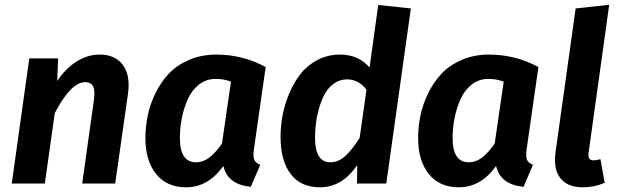

<svg xmlns="http://www.w3.org/2000/svg" viewBox="-20 -777 2614 813"><path d="M402.8 -545.9Q467.8 -545.9 500.2 -502Q532.7 -458 522 -380.9L467.8 0H328.1L377.9 -355Q383.3 -396.5 373.3 -412.8Q363.3 -429.2 340.8 -429.2Q280.3 -429.2 211.9 -297.9L169.9 0H29.8L104 -529.8H226.1L222.2 -434.1Q256.8 -486.3 303.5 -516.1Q350.1 -545.9 402.8 -545.9Z M896 -545.9Q1007.3 -545.9 1105 -493.2L1055.2 -145Q1051.3 -115.7 1056.2 -101.8Q1061 -87.9 1082 -79.1L1042 14.2Q943.8 4.4 925.8 -74.2Q861.3 16.1 768.1 16.1Q686 16.1 640.9 -40.3Q595.7 -96.7 595.7 -192.9Q595.7 -240.2 605.5 -287.6Q615.2 -335 638.2 -382.1Q661.1 -429.2 694.8 -465.1Q728.5 -501 780.5 -523.4Q832.5 -545.9 896 -545.9ZM893.1 -442.9Q853.5 -442.9 823 -419.2Q792.5 -395.5 775.4 -357.4Q758.3 -319.3 750 -277.3Q741.7 -235.4 741.7 -192.9Q741.7 -89.8 810.1 -89.8Q840.3 -89.8 866.7 -110.1Q893.1 -130.4 919.9 -168.9L958 -431.2Q928.7 -442.9 893.1 -442.9Z M1581.5 -755.9 1719.7 -741.2 1615.7 0H1491.7L1492.7 -78.1Q1428.7 16.1 1335 16.1Q1253.4 16.1 1210.7 -40.3Q1168 -96.7 1168 -196.8Q1168 -241.7 1176.5 -288.1Q1185.1 -334.5 1204.8 -381.3Q1224.6 -428.2 1252.9 -464.4Q1281.2 -500.5 1324.5 -523.2Q1367.7 -545.9 1419.9 -545.9Q1497.6 -545.9 1544.9 -491.2ZM1449.7 -440.9Q1419.4 -440.9 1395 -423.8Q1370.6 -406.7 1356 -380.6Q1341.3 -354.5 1331.5 -320.6Q1321.8 -286.6 1317.9 -255.4Q1314 -224.1 1314 -193.8Q1314 -89.8 1378.9 -89.8Q1413.1 -89.8 1442.4 -116.7Q1471.7 -143.6 1502.9 -192.9L1531.7 -397Q1498.5 -440.9 1449.7 -440.9Z M2050.8 -545.9Q2162.1 -545.9 2259.8 -493.2L2210 -145Q2206.1 -115.7 2210.9 -101.8Q2215.8 -87.9 2236.8 -79.1L2196.8 14.2Q2098.6 4.4 2080.6 -74.2Q2016.1 16.1 1922.9 16.1Q1840.8 16.1 1795.7 -40.3Q1750.5 -96.7 1750.5 -192.9Q1750.5 -240.2 1760.3 -287.6Q1770 -335 1793 -382.1Q1815.9 -429.2 1849.6 -465.1Q1883.3 -501 1935.3 -523.4Q1987.3 -545.9 2050.8 -545.9ZM2047.9 -442.9Q2008.3 -442.9 1977.8 -419.2Q1947.3 -395.5 1930.2 -357.4Q1913.1 -319.3 1904.8 -277.3Q1896.5 -235.4 1896.5 -192.9Q1896.5 -89.8 1964.8 -89.8Q1995.1 -89.8 2021.5 -110.1Q2047.9 -130.4 2074.7 -168.9L2112.8 -431.2Q2083.5 -442.9 2047.9 -442.9Z M2559.6 -756.8 2472.7 -132.8Q2469.7 -113.8 2474.9 -106Q2480 -98.1 2493.7 -98.1Q2506.3 -98.1 2522.5 -103L2540.5 -2.9Q2497.1 16.1 2447.8 16.1Q2383.3 16.1 2352.8 -22.5Q2322.3 -61 2332.5 -133.8L2417.5 -741.2Z"/></svg>

Font: FiraGO SemiBold
Style: Italic
Weight: 600
Italic angle: -8°
Designer: bBox Type GmbH
Foundry: bBox Type GmbH
Version: Version 1.001;PS 001.001;hotconv 1.0.88;makeotf.lib2.5.64775